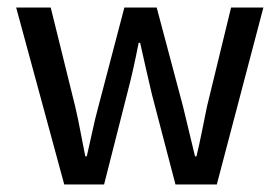

<svg xmlns="http://www.w3.org/2000/svg" viewBox="-20 -491 744 511"><path d="M151 0 23 -471H115L180 -208Q188 -174 194 -141.5Q200 -109 207 -75H211Q219 -109 226 -142Q233 -175 242 -208L311 -471H397L467 -208Q475 -174 483 -141.5Q491 -109 499 -75H503Q511 -109 517.5 -141.5Q524 -174 531 -208L595 -471H681L557 0H447L384 -241Q376 -275 368.5 -308Q361 -341 353 -377H349Q342 -341 334.5 -307.5Q327 -274 318 -240L257 0Z"/></svg>

Font: Narnoor
Style: Regular
Weight: 400
Designer: S. Sridhar Murthy
Foundry: SIL International
Version: Version 3.000